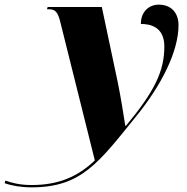

<svg xmlns="http://www.w3.org/2000/svg" viewBox="-189 -566 804 826"><path d="M-53 240C162 240 236 133 398 -67C505 -199 579 -344 579 -458C579 -508 550 -546 494 -546C453 -546 417 -517 417 -463C458 -463 518 -450 518 -366C518 -260 476 -173 353 -25H350C345 -58 329 -158 318 -210L249 -536H16L13 -526H23C49 -526 60 -513 70 -473L219 124C146 194 63 230 -53 230C-106 230 -139 220 -166 211L-169 222C-139 233 -98 240 -53 240Z"/></svg>

Font: Noto Serif Display Black
Style: Italic
Weight: 900
Italic angle: -12°
Designer: Monotype Design Team
Foundry: Monotype Imaging Inc.
Version: Version 2.009